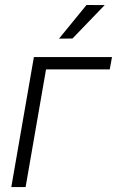

<svg xmlns="http://www.w3.org/2000/svg" viewBox="-20 -760 475 780"><path d="M219.7 -603 274.4 -603.5 405.3 -739.3 331.5 -739.7ZM435.1 -528.3H117.7L25.9 0H84L167 -478H425.8Z"/></svg>

Font: Roboto Light
Style: Italic
Weight: 300
Italic angle: -12°
Designer: Google
Version: Version 2.137; 2017